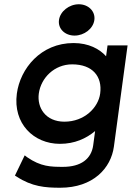

<svg xmlns="http://www.w3.org/2000/svg" viewBox="-20 -684 619 901"><path d="M329.9 -517C374.9 -517 417.2 -549 422.8 -590C428.3 -631 394.8 -664 349.8 -664C304.8 -664 262.3 -631 256.8 -590C251.2 -549 284.9 -517 329.9 -517ZM162.1 -245C172.1 -319 235.6 -382 318.6 -382C414.6 -382 460.9 -325 450.1 -245C441.2 -179 376.3 -113 282.3 -113C194.3 -113 153.1 -178 162.1 -245ZM59.1 -245C40.1 -104 138.2 -9 261.2 -9C330.2 -9 384.6 -34 426.3 -69L417.3 -2C408.6 62 359.6 99 275.6 99C217.6 99 171.8 98 107.7 54L95.9 45L50.1 140L58.4 145C130.1 192 192.4 197 262.4 197C417.4 197 500.8 105 514.5 4L578.7 -471H484.7L477.8 -420C447.4 -454 396.2 -482 325.2 -482C171.2 -482 74.9 -362 59.1 -245Z"/></svg>

Font: Charger
Style: ExBdIt
Weight: 400
Designer: Jasper
Foundry: Cannot Into Space Fonts
Version: Version 0.99